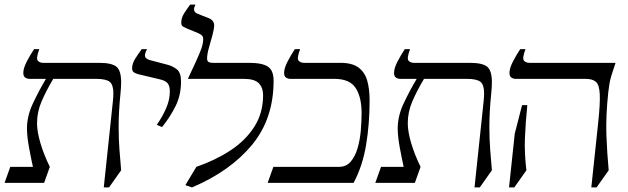

<svg xmlns="http://www.w3.org/2000/svg" viewBox="-30 -800 2746 840"><path d="M-10 0 15 -70H114Q105 -111 97 -154.5Q89 -198 88 -233Q87 -290 113.5 -346.5Q140 -403 171 -455H99Q89 -455 80.5 -460.5Q72 -466 72 -481Q72 -502 87.5 -531.5Q103 -561 119 -585H142Q127 -545 135 -535Q143 -525 160 -525H405Q458 -525 479 -508.5Q500 -492 500 -440Q500 -419 497 -390Q493 -350 491 -314.5Q489 -279 489 -245Q489 -193 492.5 -146.5Q496 -100 500 -55L447 20H424L464 -358Q465 -368 465.5 -376.5Q466 -385 466 -392Q466 -429 450 -442Q434 -455 390 -455H203Q172 -403 152 -356.5Q132 -310 132 -261Q132 -224 147 -173.5Q162 -123 188 -70L163 0Z M626 -537 702 -517Q726 -511 744 -496.5Q762 -482 762 -444Q762 -384 738.5 -336.5Q715 -289 679 -244L656 -254Q680 -288 696.5 -325.5Q713 -363 713 -400Q713 -423 704 -435Q695 -447 669 -453L576 -475Q565 -478 556.5 -483Q548 -488 548 -501Q548 -522 562 -544Q576 -566 590 -585H613Q601 -561 605 -551.5Q609 -542 626 -537Z M1061 -525Q1117 -525 1142 -508.5Q1167 -492 1167 -447Q1167 -280 1072 -165.5Q977 -51 810 20L781 10L829 -70Q913 -99 979 -142.5Q1045 -186 1083 -246Q1121 -306 1121 -383Q1121 -417 1102 -436Q1083 -455 1037 -455H792L825 -526Q844 -567 851.5 -589Q859 -611 859 -630Q859 -642 849 -648.5Q839 -655 825 -660L791 -674Q779 -679 771 -683.5Q763 -688 763 -701Q763 -722 775.5 -741.5Q788 -761 802 -780H825Q819 -768 819 -759Q819 -747 832 -741L854 -732L880 -722Q907 -712 907 -689Q907 -674 899.5 -646.5Q892 -619 884 -591Q876 -563 876 -544Q876 -534 881.5 -529.5Q887 -525 906 -525Z M1460 -525Q1511 -525 1538.5 -504.5Q1566 -484 1576.5 -447.5Q1587 -411 1587 -361Q1587 -257 1571.5 -165Q1556 -73 1517 0H1141L1166 -70H1453Q1485 -70 1504.5 -93Q1524 -116 1534.5 -152Q1545 -188 1548.5 -229Q1552 -270 1552 -305Q1552 -375 1526 -415Q1500 -455 1433 -455H1240Q1230 -455 1221.5 -460.5Q1213 -466 1213 -481Q1213 -502 1228.5 -531.5Q1244 -561 1260 -585H1283Q1268 -545 1276 -535Q1284 -525 1301 -525Z M1612 0 1637 -70H1736Q1727 -111 1719 -154.5Q1711 -198 1710 -233Q1709 -290 1735.5 -346.5Q1762 -403 1793 -455H1721Q1711 -455 1702.5 -460.5Q1694 -466 1694 -481Q1694 -502 1709.5 -531.5Q1725 -561 1741 -585H1764Q1749 -545 1757 -535Q1765 -525 1782 -525H2027Q2080 -525 2101 -508.5Q2122 -492 2122 -440Q2122 -419 2119 -390Q2115 -350 2113 -314.5Q2111 -279 2111 -245Q2111 -193 2114.5 -146.5Q2118 -100 2122 -55L2069 20H2046L2086 -358Q2087 -368 2087.5 -376.5Q2088 -385 2088 -392Q2088 -429 2072 -442Q2056 -455 2012 -455H1825Q1794 -403 1774 -356.5Q1754 -310 1754 -261Q1754 -224 1769 -173.5Q1784 -123 1810 -70L1785 0Z M2631 -395Q2620 -290 2623 -209.5Q2626 -129 2633 -55L2580 20H2557L2587 -263Q2596 -347 2594 -388Q2592 -429 2577 -442Q2562 -455 2532 -455H2226Q2216 -455 2207.5 -460.5Q2199 -466 2199 -481Q2199 -502 2214.5 -531.5Q2230 -561 2246 -585H2269Q2254 -545 2262 -535Q2270 -525 2287 -525H2663Q2651 -490 2645 -470Q2639 -450 2636.5 -434.5Q2634 -419 2631 -395ZM2222 -215 2254 -340H2277Q2269 -261 2266.5 -195Q2264 -129 2273 -55L2220 20H2197Z"/></svg>

Font: Bona Nova
Style: Italic
Weight: 400
Italic angle: -4°
Designer: Mateusz Machalski
Foundry: Capitalics
Version: Version 4.001; ttfautohint (v1.8.3)